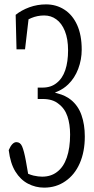

<svg xmlns="http://www.w3.org/2000/svg" viewBox="-20 -775 429 880"><path d="M20 -86.9Q35.6 -123.5 55.2 -123.5Q72.8 -123.5 81.1 -104.5Q90.3 -83.5 98.6 -37.6Q98.6 -37.6 108.9 21.5Q123 27.3 133.8 29.8Q155.8 34.7 172.9 34.7Q213.4 34.7 241.2 13.2Q271 -8.8 286.1 -52.7Q301.3 -96.7 301.3 -158.2Q301.3 -205.6 289.1 -241.7Q276.9 -277.8 248 -299.3Q221.7 -321.3 175.8 -321.3Q175.8 -321.3 152.8 -321.3Q152.8 -347.2 152.8 -373.5Q152.8 -373.5 174.3 -373.5Q213.9 -373.5 239.3 -394.5Q266.1 -415 279.1 -453.4Q292 -491.7 292 -544.2Q292 -596.7 277.3 -632.8Q262.7 -668.9 237.8 -686.5Q213.9 -704.1 182.6 -704.1Q151.4 -704.1 123.5 -692.4Q118.2 -690.4 110.8 -686.5Q103 -621.1 94.7 -548.8Q94.7 -548.8 55.7 -548.8Q53.7 -631.3 51.8 -707Q77.6 -728 114.7 -741.7Q151.4 -754.9 190.9 -754.9Q237.8 -754.9 274.9 -731Q312.5 -707 333.5 -660.6Q354.5 -614.3 354.5 -547.4Q354.5 -502 338.6 -459.7Q322.8 -417.5 292.5 -388.2Q271.5 -367.7 244.1 -356Q237.8 -353 231.4 -350.6Q238.3 -348.6 244.6 -346.7Q280.3 -337.4 305.2 -317.4Q338.4 -290.5 353.5 -247.3Q368.7 -204.1 368.7 -149.4Q368.7 -79.6 345.5 -26.6Q322.3 26.4 279.3 55.7Q237.3 85 182.1 85Q143.1 85 108.4 66.9Q73.7 48.8 50.5 11.2Q27.3 -26.4 20 -86.9Z"/></svg>

Font: Scarab Serif
Style: Light
Weight: 300
Designer: John Roberts
Foundry: Scarab
Version: 1.0